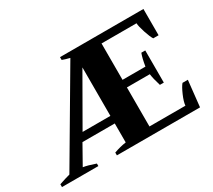

<svg xmlns="http://www.w3.org/2000/svg" viewBox="-132 -942 1311 1184"><g transform="rotate(-30 523.0 -350.0)"><path d="M6 -20Q56 -37 84 -44L449 -664Q416 -672 396 -680V-700H990V-513H952Q940 -531 925 -576.5Q910 -622 909 -645H660V-386H823Q832 -442 844 -473H872V-244H844Q827 -299 823 -332H660V-54H916Q918 -81 937 -124.5Q956 -168 971 -185H1009L989 0H397V-20Q442 -36 484 -42V-177H254L178 -42Q211 -37 265 -18V0H6ZM484 -231V-576L286 -231Z"/></g></svg>

Font: Trirong ExtraBold
Style: Regular
Weight: 800
Designer: Katatrad Team
Foundry: CadsonDemak
Version: Version 1.001